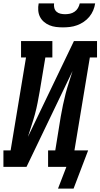

<svg xmlns="http://www.w3.org/2000/svg" viewBox="-39 -975 587 1122"><path d="M329 -815Q308 -815 288 -817.5Q268 -820 250 -827.5Q232 -835 217.5 -847.5Q203 -860 194.5 -877Q186 -894 184.5 -914.5Q183 -935 187 -955H277Q275 -941 278.5 -928Q282 -915 291.5 -906.5Q301 -898 314.5 -895Q328 -892 341 -892Q356 -892 370 -895Q384 -898 396.5 -906.5Q409 -915 416.5 -928Q424 -941 427 -955H517Q514 -934 505.5 -914Q497 -894 483 -877Q469 -860 450.5 -847.5Q432 -835 411.5 -827.5Q391 -820 370 -817.5Q349 -815 329 -815ZM391 127H300L349 0H242V-96H284L316 -294Q322 -328 329 -361.5Q336 -395 344.5 -428Q353 -461 364 -494Q375 -527 385 -560L116 0H-19V-96H23L113 -639H84V-735H267V-639H226L193 -441Q187 -407 180.5 -373.5Q174 -340 165 -307Q156 -274 145 -241Q134 -208 124 -175L393 -735H528V-639H486L396 -96H476Z"/></svg>

Font: Iosevka Slab
Style: Bold Italic
Weight: 700
Italic angle: -9°
Monospace: yes
Designer: Belleve Invis
Foundry: Belleve Invis
Version: Version 11.1.0; ttfautohint (v1.8.3)